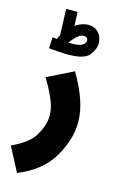

<svg xmlns="http://www.w3.org/2000/svg" viewBox="-175 -808 688 1099"><g transform="rotate(15 169.5 -259.0)"><path d="M143 -565Q140 -565 136 -565Q149 -586 170.5 -606Q192 -626 211 -626Q236 -626 236 -603Q236 -590 219 -577.5Q202 -565 143 -565ZM150 -499Q248 -499 276.5 -535.5Q305 -572 305 -605Q305 -643 282 -668.5Q259 -694 221 -694Q183 -694 145 -667L141 -749H74L79 -594Q72 -582 67 -569Q53 -571 41 -572L37 -506Q51 -505 87.5 -502Q124 -499 150 -499ZM308 -137Q308 -205 283.5 -274Q259 -343 215 -417L61 -341Q97 -281 119 -229.5Q141 -178 141 -134Q141 -82 106.5 -20Q72 42 -30 88L45 231Q184 175 246 68.5Q308 -38 308 -137Z"/></g></svg>

Font: Noto Sans Arabic Condensed Black
Style: Regular
Weight: 900
Width: 3
Designer: Nadine Chahine
Foundry: Monotype Imaging Inc.
Version: 1.001